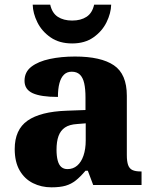

<svg xmlns="http://www.w3.org/2000/svg" viewBox="-20 -792 654 822"><path d="M200 10Q157 10 121 -8Q85 -26 64 -62.5Q43 -99 43 -154Q43 -237 98 -275.5Q153 -314 265 -318L346 -321V-375Q346 -411 340.5 -435.5Q335 -460 322 -472.5Q309 -485 287 -485Q267 -485 254 -472.5Q241 -460 234.5 -436Q228 -412 228 -377Q155 -377 120 -393Q85 -409 85 -446Q85 -484 114.5 -506.5Q144 -529 193 -539.5Q242 -550 301 -550Q412 -550 467.5 -512.5Q523 -475 523 -382V-128Q523 -101 528.5 -85.5Q534 -70 547 -64Q560 -58 582 -58H586V0H379L356 -61H346Q324 -35 304.5 -19.5Q285 -4 261 3Q237 10 200 10ZM269 -68Q293 -68 310.5 -83Q328 -98 337.5 -126Q347 -154 347 -191V-264L310 -261Q277 -259 258 -246Q239 -233 230.5 -209.5Q222 -186 222 -151Q222 -124 227 -105Q232 -86 242.5 -77Q253 -68 269 -68ZM289 -606Q234 -606 196.5 -632Q159 -658 140 -696.5Q121 -735 120 -772H195Q203 -736 227.5 -720Q252 -704 289 -704Q326 -704 350.5 -720Q375 -736 383 -772H456Q455 -735 436 -696.5Q417 -658 380 -632Q343 -606 289 -606Z"/></svg>

Font: Noto Rashi Hebrew ExtraBold
Style: Regular
Weight: 800
Version: Version 1.006